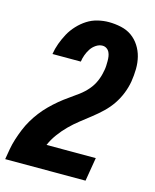

<svg xmlns="http://www.w3.org/2000/svg" viewBox="-112 -820 724 896"><g transform="rotate(15 250.0 -371.5)"><path d="M0 0V-1Q4 -26 8.5 -51Q13 -76 21 -101Q29 -126 39 -150.5Q49 -175 62.5 -198Q76 -221 92.5 -242.5Q109 -264 128.5 -283.5Q148 -303 169 -320.5Q190 -338 212.5 -353.5Q235 -369 257 -385.5Q279 -402 296.5 -422.5Q314 -443 324.5 -467.5Q335 -492 339 -517L340 -521Q342 -532 342.5 -543Q343 -554 343 -565.5Q343 -577 341.5 -587.5Q340 -598 335.5 -607.5Q331 -617 322 -623Q313 -629 302 -629Q286 -629 271 -619Q256 -609 246.5 -594.5Q237 -580 231 -563.5Q225 -547 223 -531H86Q90 -557 99.5 -583Q109 -609 122 -633Q135 -657 155 -678.5Q175 -700 198.5 -715Q222 -730 249 -736.5Q276 -743 302 -743Q332 -743 361.5 -736.5Q391 -730 413.5 -714Q436 -698 451.5 -674Q467 -650 474 -622Q481 -594 480.5 -563.5Q480 -533 475 -502Q470 -473 458.5 -444Q447 -415 429.5 -389Q412 -363 388.5 -340.5Q365 -318 340 -298.5Q315 -279 289.5 -259Q264 -239 241.5 -216.5Q219 -194 200 -168Q181 -142 169 -114H407L388 0Z"/></g></svg>

Font: Iosevka Curly Heavy
Style: Italic
Weight: 900
Italic angle: -9°
Monospace: yes
Designer: Belleve Invis
Foundry: Belleve Invis
Version: Version 22.1.2; ttfautohint (v1.8.4)